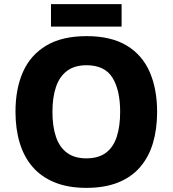

<svg xmlns="http://www.w3.org/2000/svg" viewBox="-20 -900 836 930"><path d="M741 -358Q741 -275 721 -207.5Q701 -140 659 -91Q617 -42 552 -16Q487 10 398 10Q310 10 245 -16.5Q180 -43 138 -91.5Q96 -140 75.5 -208Q55 -276 55 -359Q55 -470 91.5 -552Q128 -634 204.5 -679.5Q281 -725 399 -725Q518 -725 593.5 -679.5Q669 -634 705 -551.5Q741 -469 741 -358ZM234 -358Q234 -288 251 -237.5Q268 -187 304.5 -160Q341 -133 398 -133Q457 -133 493 -160Q529 -187 545.5 -237.5Q562 -288 562 -358Q562 -464 524.5 -524Q487 -584 399 -584Q341 -584 304.5 -556.5Q268 -529 251 -478.5Q234 -428 234 -358ZM569 -880V-771H227V-880Z"/></svg>

Font: Noto Sans Hebrew ExtraBold
Style: Regular
Weight: 800
Designer: Monotype Design Team
Foundry: Monotype Imaging Inc.
Version: Version 2.003